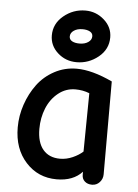

<svg xmlns="http://www.w3.org/2000/svg" viewBox="-54 -797 617 856"><g transform="rotate(5 254.0 -369.5)"><path d="M273.9 -522Q224.6 -522 189.2 -554Q153.8 -585.9 153.8 -631.8Q153.8 -684.1 196.5 -719.5Q239.3 -754.9 293.9 -754.9Q341.8 -754.9 377.9 -722.9Q414.1 -690.9 414.1 -645Q414.1 -591.8 371.1 -556.9Q328.1 -522 273.9 -522ZM279.8 -606Q303.2 -606 318.6 -616.5Q334 -627 334 -643.1Q334 -656.7 321.3 -663.8Q308.6 -670.9 288.1 -670.9Q264.6 -670.9 249.3 -660.4Q233.9 -649.9 233.9 -633.8Q233.9 -620.1 246.6 -613Q259.3 -606 279.8 -606ZM390.1 16.1Q370.1 16.1 357.7 5.1Q345.2 -5.9 345.2 -23.9V-38.1Q304.7 5.9 231 5.9Q147.5 5.9 92.8 -54.2Q38.1 -114.3 38.1 -210Q38.1 -262.2 55.2 -312.5Q72.3 -362.8 102.3 -403.3Q132.3 -443.8 178.2 -468.5Q224.1 -493.2 277.8 -493.2Q346.7 -493.2 438 -450.2V-34.2Q438 -14.2 424.3 1Q410.6 16.1 390.1 16.1ZM237.8 -86.9Q266.6 -86.9 294.2 -99.1Q321.8 -111.3 339.8 -127.9L342.8 -389.2Q313.5 -400.9 279.8 -400.9Q237.3 -400.9 203.6 -374Q169.9 -347.2 152.3 -304.2Q134.8 -261.2 134.8 -211.9Q134.8 -150.9 161.9 -118.9Q189 -86.9 237.8 -86.9Z"/></g></svg>

Font: Comic Neue
Style: Bold
Weight: 700
Designer: Craig Rozynski
Foundry: Craig Rozynski
Version: Version 2.003;hotconv 1.0.109;makeotfexe 2.5.65596